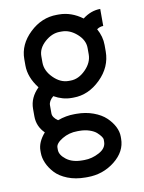

<svg xmlns="http://www.w3.org/2000/svg" viewBox="-81 -569 611 814"><g transform="rotate(-10 225.0 -162.0)"><path d="M324.7 42.5Q324.7 37.6 318.8 29.3Q313 21 302.5 11.5Q292 2 272.5 -4.6Q252.9 -11.2 229.5 -11.2H220.7Q184.6 -11.2 155 6.6Q125.5 24.4 125.5 42.5V52.2Q125.5 74.2 151.4 94.2Q177.2 114.3 220.7 114.3H229.5Q261.7 114.3 293.2 97.4Q324.7 80.6 324.7 52.2ZM229.5 -439H220.7Q186.5 -439 156 -411.9Q125.5 -384.8 125.5 -351.1V-323.7Q125.5 -288.1 155.8 -257.8Q186 -227.5 220.7 -227.5H229.5Q264.2 -227.5 294.4 -257.8Q324.7 -288.1 324.7 -323.7V-351.1Q324.7 -384.8 294.2 -411.9Q263.7 -439 229.5 -439ZM84 -30.3Q52.2 -61.5 52.2 -105V-137.2Q52.2 -185.1 90.8 -223.1Q52.2 -272.9 52.2 -323.7V-351.1Q52.2 -414.1 103.5 -463.1Q154.8 -512.2 220.7 -512.2H229.5Q282.7 -512.2 330.1 -477.1Q366.2 -504.9 406.2 -504.9V-431.6Q391.6 -431.6 378.4 -422.4Q397.9 -387.2 397.9 -351.1V-323.7Q397.9 -256.3 345.9 -205.3Q293.9 -154.3 229.5 -154.3H220.7Q183.1 -154.3 146 -175.3Q125.5 -158.2 125.5 -139.6V-105Q125.5 -86.9 148.4 -71.3Q184.6 -84.5 220.7 -84.5H229.5Q269 -84.5 302.2 -72.3Q335.4 -60.1 355.7 -40.8Q376 -21.5 387 0.2Q397.9 22 397.9 42.5V52.2Q397.9 107.4 347.2 147.7Q296.4 188 229.5 188H220.7Q178.2 188 144.3 174.6Q110.4 161.1 91.1 140.1Q71.8 119.1 62 96.4Q52.2 73.7 52.2 52.2V42.5Q52.2 6.3 84 -30.3Z"/></g></svg>

Font: Anka/Coder Narrow
Style: Regular
Weight: 400
Width: 3
Monospace: yes
Version: Version 001.100